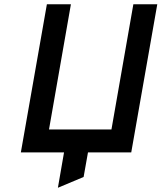

<svg xmlns="http://www.w3.org/2000/svg" viewBox="-20 -720 763 907"><path d="M78.5 0 201.5 -700H315L211.5 -108.5H506.5L610 -700H723L600 0ZM253.5 167 296.5 -81H410L375 116Z"/></svg>

Font: Overpass SemiBold
Style: Italic
Weight: 600
Italic angle: -10°
Designer: Delve Withrington, Dave Bailey, Thomas Jockin
Foundry: Delve Fonts LLC
Version: Version 4.000